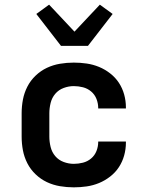

<svg xmlns="http://www.w3.org/2000/svg" viewBox="-20 -797 640 825"><path d="M297 8Q267 8 237.5 3Q208 -2 181.5 -14.5Q155 -27 133 -48Q111 -69 97.5 -95.5Q84 -122 78.5 -151Q73 -180 73 -210V-310Q73 -340 78.5 -369Q84 -398 97.5 -424.5Q111 -451 133 -472Q155 -493 181.5 -505.5Q208 -518 237.5 -523Q267 -528 297 -528Q325 -528 352.5 -524Q380 -520 405.5 -509.5Q431 -499 453.5 -481.5Q476 -464 491 -441Q506 -418 513.5 -391Q521 -364 521 -336V-331H402V-333Q402 -353 394.5 -372Q387 -391 371.5 -404Q356 -417 336.5 -422Q317 -427 297 -427Q275 -427 253.5 -419Q232 -411 217.5 -394Q203 -377 197.5 -354.5Q192 -332 192 -310V-210Q192 -188 197.5 -165.5Q203 -143 217.5 -126Q232 -109 253.5 -101Q275 -93 297 -93Q317 -93 336.5 -98Q356 -103 371.5 -116Q387 -129 394.5 -148Q402 -167 402 -187V-189H521V-184Q521 -156 513.5 -129Q506 -102 491 -79Q476 -56 453.5 -38.5Q431 -21 405.5 -10.5Q380 0 352.5 4Q325 8 297 8ZM242 -600 136 -737 191 -777 300 -661 409 -777 464 -737 358 -600Z"/></svg>

Font: R Plex Mono
Style: Bold
Weight: 700
Monospace: yes
Designer: Belleve Invis
Foundry: Belleve Invis
Version: Version 31.8.0